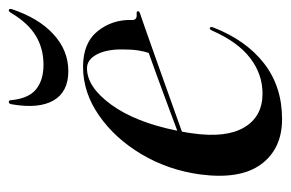

<svg xmlns="http://www.w3.org/2000/svg" viewBox="-132 -522 662 437"><g transform="rotate(-90 198.5 -303.0)"><path d="M355 -148Q326 -73.5 273.2 -32.5Q220.5 8.5 146.5 8.5Q79 8.5 43.8 -39Q8.5 -86.5 20.5 -178Q30.5 -251 66.5 -311.5Q102.5 -372 154.8 -408.2Q207 -444.5 265.5 -444.5Q320 -444.5 346.8 -411Q373.5 -377.5 372 -333Q371.5 -321 386 -322.5Q391 -323 392 -320Q392.5 -317 387.5 -315Q381 -313 350.5 -302.2Q320 -291.5 277.8 -276.5Q235.5 -261.5 192.2 -246Q149 -230.5 118 -219.5Q115.5 -207.5 114 -195.5Q103 -118.5 127.8 -77.2Q152.5 -36 204.5 -36Q248.5 -36 285.2 -64Q322 -92 348 -151Q350.5 -156.5 353.5 -156Q357.5 -155 355 -148ZM262 -435.5Q219.5 -435.5 179.2 -380.2Q139 -325 120 -230Q147.5 -240.5 182.2 -253.2Q217 -266 248.2 -277.5Q279.5 -289 297 -295Q300.5 -305 302.8 -319.5Q305 -334 305 -354.5Q305.5 -390 293.8 -412.8Q282 -435.5 262 -435.5ZM270 -534.5Q307 -534.5 336 -552Q365 -569.5 388 -608Q391 -613.5 394 -613.5Q398.5 -613.5 396.5 -606Q376 -545 339.2 -511.5Q302.5 -478 255.5 -478Q208.5 -478 189 -511.5Q169.5 -545 180 -606Q181 -613.5 185.5 -613.5Q189.5 -613.5 189.5 -608Q193.5 -568 214.5 -551.2Q235.5 -534.5 270 -534.5Z"/></g></svg>

Font: Fraunces 144pt S000
Style: Italic
Weight: 400
Italic angle: -16°
Version: Version 1.000; ttfautohint (v1.8.3)